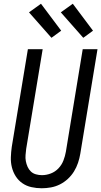

<svg xmlns="http://www.w3.org/2000/svg" viewBox="-20 -998 541 1026"><path d="M203 8Q175 8 148 2Q121 -4 99.5 -19Q78 -34 64 -56Q50 -78 43.5 -104Q37 -130 38 -158Q39 -186 43 -214L129 -735H208L120 -203Q118 -186 116.5 -169.5Q115 -153 118 -137Q121 -121 127.5 -106.5Q134 -92 145 -81.5Q156 -71 172 -66.5Q188 -62 204 -62Q228 -62 251.5 -71Q275 -80 292.5 -98.5Q310 -117 319 -140.5Q328 -164 332 -187L422 -735H501L409 -176Q405 -152 397 -128Q389 -104 375.5 -82Q362 -60 342.5 -42Q323 -24 300 -12.5Q277 -1 252 3.5Q227 8 203 8ZM425 -796 305 -932 369 -978 477 -834ZM255 -796 135 -932 199 -978 307 -834Z"/></svg>

Font: Iosevka Algr
Style: Italic
Weight: 400
Italic angle: -9°
Monospace: yes
Designer: Belleve Invis
Foundry: Belleve Invis
Version: Version 26.0.2; ttfautohint (v1.8.3)